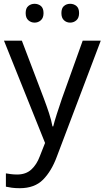

<svg xmlns="http://www.w3.org/2000/svg" viewBox="-20 -750 550 1010"><path d="M1 -536H95L211 -231Q226 -191 238 -154.5Q250 -118 256 -85H260Q266 -110 279 -150.5Q292 -191 306 -232L415 -536H510L279 74Q251 150 206.5 195Q162 240 84 240Q60 240 42 237.5Q24 235 11 232V162Q22 164 37.5 166Q53 168 70 168Q116 168 144.5 142Q173 116 189 73L217 2ZM115 -681Q115 -707 129 -718.5Q143 -730 162 -730Q181 -730 195 -718.5Q209 -707 209 -681Q209 -656 195 -643.5Q181 -631 162 -631Q143 -631 129 -643.5Q115 -656 115 -681ZM303 -681Q303 -707 316.5 -718.5Q330 -730 349 -730Q368 -730 382 -718.5Q396 -707 396 -681Q396 -656 382 -643.5Q368 -631 349 -631Q330 -631 316.5 -643.5Q303 -656 303 -681Z"/></svg>

Font: Noto Sans Adlam Unjoined
Style: Regular
Weight: 400
Designer: Mark Jamra, Neil Patel
Foundry: JamraPatel LLC
Version: Version 3.001